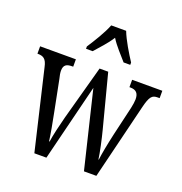

<svg xmlns="http://www.w3.org/2000/svg" viewBox="-136 -885 953 1004"><g transform="rotate(20 340.5 -383.0)"><path d="M231 -619V-606H268C296 -639 330 -673 354 -712C378 -673 412 -639 440 -606H477V-619C452 -657 413 -721 396 -766H313C296 -721 256 -657 231 -619ZM60 -442 164 0H231L337 -427L440 0H509L611 -417C627 -484 640 -495 670 -495H681V-536H513V-495H518C550 -495 565 -480 565 -446C565 -435 562 -413 558 -396L520 -233C506 -171 496 -117 492 -84H490C486 -118 469 -195 458 -237L381 -533H333L250 -230C238 -185 222 -117 218 -85H215C211 -117 198 -190 188 -238L154 -410C150 -425 147 -442 147 -453C147 -486 163 -495 195 -495H200V-536H1V-495H3C34 -495 51 -485 60 -442Z"/></g></svg>

Font: Noto Serif Myanmar ExtCond
Style: Regular
Weight: 400
Width: 2
Designer: Ben Mitchell and the Monotype Design Team
Foundry: Monotype Imaging Inc.
Version: Version 2.106